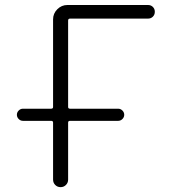

<svg xmlns="http://www.w3.org/2000/svg" viewBox="-20 -774 696 772"><path d="M72.3 -288.1Q62.5 -288.1 55.2 -295.4Q47.9 -302.7 47.9 -312.5Q47.9 -322.3 55.2 -329.6Q62.5 -336.9 72.3 -336.9H185.5Q193.4 -336.9 193.4 -343.8V-696.3Q193.4 -719.7 210.4 -736.8Q227.5 -753.9 251 -753.9H575.2Q586.9 -753.9 594.7 -746.1Q602.5 -738.3 602.5 -726.6Q602.5 -714.8 594.7 -707Q586.9 -699.2 575.2 -699.2H261.7Q253.9 -699.2 253.9 -691.4V-343.8Q253.9 -336.9 261.7 -336.9H455.1Q464.8 -336.9 472.2 -329.6Q479.5 -322.3 479.5 -312.5Q479.5 -302.7 472.2 -295.4Q464.8 -288.1 455.1 -288.1H261.7Q253.9 -288.1 253.9 -281.2V-51.8Q253.9 -39.1 245.1 -30.3Q236.3 -21.5 223.6 -21.5Q210.9 -21.5 202.1 -30.3Q193.4 -39.1 193.4 -51.8V-281.2Q193.4 -288.1 185.5 -288.1Z"/></svg>

Font: irohamaru Light
Style: Regular
Weight: 200
Designer: [Source Han Sans]
Ryoko NISHIZUKA  (kana & ideographs); Paul D. Hunt (Latin, Greek & Cyrillic); Wenlong ZHANG  (bopomofo
Version: Version 1.01